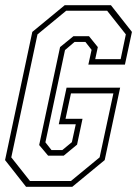

<svg xmlns="http://www.w3.org/2000/svg" viewBox="-22 -720 529 740"><path d="M78.5 0 -2.5 -103 102.5 -597 227.5 -700H405.5L486.5 -597L459.5 -471H318.5L331 -528L307 -558.5H265.5L228.5 -527L153 -171.5L176.5 -141.5H218L255 -172L270 -241H204.5L234.5 -382H441L381.5 -103L256.5 0ZM93.5 -22.5H251.5L362 -113.5L415 -360H251.5L230.5 -262H296L275 -162.5L223.5 -120H163.5L129 -161L209.5 -538.5L261 -580.5H321L355 -538.5L345 -492H443L463 -587.5L391 -678.5H233L122.5 -587.5L21.5 -113.5Z"/></svg>

Font: Tourney Condensed ExtraLight
Style: Italic
Weight: 200
Width: 3
Italic angle: -12°
Designer: Tyler Finck
Foundry: Etcetera Type Co
Version: Version 1.010; ttfautohint (v1.8.3)